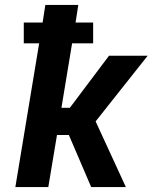

<svg xmlns="http://www.w3.org/2000/svg" viewBox="-20 -755 640 775"><path d="M42 0 138 -580H76V-664H152L163 -735H296L285 -664H356V-580H271L228 -320H262L420 -530H576L366 -265L488 0H348L258 -210H210L175 0Z"/></svg>

Font: Iosevka Curly XBdExObl
Style: Regular
Weight: 800
Width: 7
Italic angle: -9°
Monospace: yes
Designer: Belleve Invis
Foundry: Belleve Invis
Version: Version 11.1.0; ttfautohint (v1.8.3)